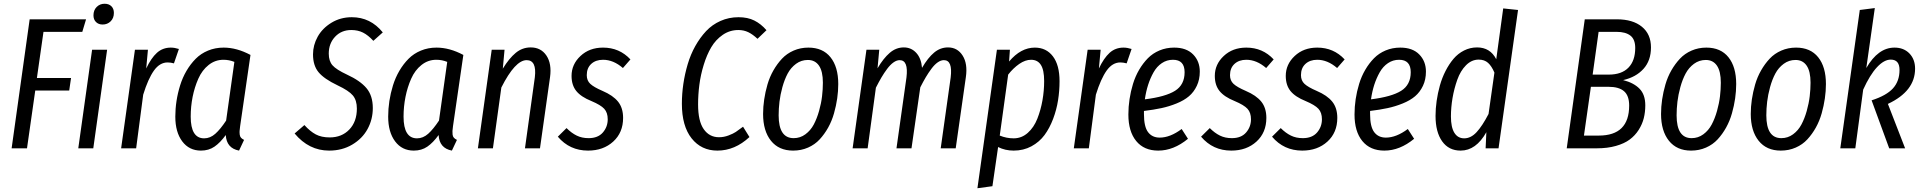

<svg xmlns="http://www.w3.org/2000/svg" viewBox="-20 -791 10249 1024"><path d="M439 -688 418.9 -621.1H211.9L176.8 -375H358.9L349.1 -308.1H168L124 0H42L138.2 -688Z M527.3 -660.2Q505.4 -660.2 491.9 -673.6Q478.5 -687 478.5 -709Q478.5 -736.8 495.6 -753.9Q512.7 -771 537.6 -771Q560.5 -771 574 -757.8Q587.4 -744.6 587.4 -722.2Q587.4 -694.3 570.1 -677.2Q552.7 -660.2 527.3 -660.2ZM551.3 -525.9 477.5 0H397.5L471.2 -525.9Z M891.1 -537.1Q911.1 -537.1 934.1 -529.8L907.7 -453.1Q889.2 -458 874 -458Q832 -458 801 -414.6Q770 -371.1 743.7 -286.1L706.1 0H626L699.7 -525.9H769L759.8 -425.8Q786.1 -481.4 816.9 -509.3Q847.7 -537.1 891.1 -537.1Z M1172.9 -537.1Q1242.7 -537.1 1315.9 -498L1260.7 -118.2Q1258.3 -100.6 1257.8 -92.3Q1257.3 -84 1258.5 -73.2Q1259.8 -62.5 1265.6 -56.2Q1271.5 -49.8 1281.7 -44.9L1254.9 12.2Q1188 -0.5 1184.1 -70.8Q1154.8 -30.3 1124 -9Q1093.3 12.2 1051.8 12.2Q988.8 12.2 951.9 -37.1Q915 -86.4 915 -168.9Q915 -210.4 921.4 -252.2Q927.7 -293.9 940.7 -335.7Q953.6 -377.4 974.9 -413.6Q996.1 -449.7 1023.7 -477.5Q1051.3 -505.4 1089.6 -521.2Q1127.9 -537.1 1172.9 -537.1ZM1171.9 -472.2Q1127.4 -472.2 1092.5 -444.3Q1057.6 -416.5 1037.6 -371.1Q1017.6 -325.7 1007.3 -274.2Q997.1 -222.7 997.1 -168.9Q997.1 -53.2 1068.8 -53.2Q1101.1 -53.2 1128.4 -77.6Q1155.8 -102.1 1186 -147.9L1230 -460.9Q1202.1 -472.2 1171.9 -472.2Z M1856.4 -699.2Q1956.1 -699.2 2021.5 -618.2L1971.2 -573.2Q1943.4 -603.5 1916 -617.2Q1888.7 -630.9 1853.5 -630.9Q1800.8 -630.9 1767.1 -595Q1733.4 -559.1 1733.4 -504.9Q1733.4 -465.3 1753.4 -442.6Q1773.4 -419.9 1830.6 -393.1Q1900.9 -360.8 1934.6 -320.8Q1968.3 -280.8 1968.3 -214.8Q1968.3 -154.3 1940.4 -103Q1912.6 -51.8 1858.6 -19.8Q1804.7 12.2 1735.4 12.2Q1627.4 12.2 1551.3 -79.1L1603.5 -124Q1633.8 -90.3 1664.1 -74.2Q1694.3 -58.1 1738.3 -58.1Q1802.7 -58.1 1843 -100.1Q1883.3 -142.1 1883.3 -211.9Q1883.3 -256.3 1861.8 -282Q1840.3 -307.6 1780.3 -335.9Q1708.5 -370.1 1679 -405.8Q1649.4 -441.4 1649.4 -501Q1649.4 -550.3 1674.3 -595.2Q1699.2 -640.1 1747.6 -669.7Q1795.9 -699.2 1856.4 -699.2Z M2308.1 -537.1Q2377.9 -537.1 2451.2 -498L2396 -118.2Q2393.6 -100.6 2393.1 -92.3Q2392.6 -84 2393.8 -73.2Q2395 -62.5 2400.9 -56.2Q2406.7 -49.8 2417 -44.9L2390.1 12.2Q2323.2 -0.5 2319.3 -70.8Q2290 -30.3 2259.3 -9Q2228.5 12.2 2187 12.2Q2124 12.2 2087.2 -37.1Q2050.3 -86.4 2050.3 -168.9Q2050.3 -210.4 2056.6 -252.2Q2063 -293.9 2075.9 -335.7Q2088.9 -377.4 2110.1 -413.6Q2131.3 -449.7 2158.9 -477.5Q2186.5 -505.4 2224.9 -521.2Q2263.2 -537.1 2308.1 -537.1ZM2307.1 -472.2Q2262.7 -472.2 2227.8 -444.3Q2192.9 -416.5 2172.9 -371.1Q2152.8 -325.7 2142.6 -274.2Q2132.3 -222.7 2132.3 -168.9Q2132.3 -53.2 2204.1 -53.2Q2236.3 -53.2 2263.7 -77.6Q2291 -102.1 2321.3 -147.9L2365.2 -460.9Q2337.4 -472.2 2307.1 -472.2Z M2810.5 -538.1Q2865.2 -538.1 2894.3 -494.6Q2923.3 -451.2 2913.6 -379.9L2859.9 0H2779.8L2832.5 -378.9Q2843.3 -470.2 2788.6 -470.2Q2727.5 -470.2 2653.8 -324.2L2608.9 0H2528.8L2602.5 -525.9H2670.9L2661.6 -424.8Q2695.3 -480 2730.5 -509Q2765.6 -538.1 2810.5 -538.1Z M3196.3 -537.1Q3283.7 -537.1 3342.3 -474.1L3302.2 -428.2Q3251.5 -472.2 3196.3 -472.2Q3157.2 -472.2 3133.3 -450.2Q3109.4 -428.2 3109.4 -390.1Q3109.4 -361.3 3128.2 -343.8Q3147 -326.2 3193.4 -306.2Q3249.5 -282.2 3276.4 -248.8Q3303.2 -215.3 3303.2 -162.1Q3303.2 -84 3250.5 -35.9Q3197.8 12.2 3116.2 12.2Q3018.1 12.2 2955.1 -62L3001.5 -107.9Q3027.8 -81.5 3055.7 -67.9Q3083.5 -54.2 3119.1 -54.2Q3168.9 -54.2 3195.1 -84.2Q3221.2 -114.3 3221.2 -154.8Q3221.2 -190.4 3202.6 -210.7Q3184.1 -231 3134.3 -252Q3078.6 -274.4 3053.5 -305.7Q3028.3 -336.9 3028.3 -386.2Q3028.3 -447.8 3075.9 -492.4Q3123.5 -537.1 3196.3 -537.1Z M3918.9 -699.2Q3967.8 -699.2 4002.9 -681.6Q4038.1 -664.1 4067.9 -629.9L4020 -584Q3994.6 -607.9 3970.7 -619.4Q3946.8 -630.9 3918 -630.9Q3872.1 -630.9 3834.7 -605.2Q3797.4 -579.6 3773.4 -539.1Q3749.5 -498.5 3733.2 -445.3Q3716.8 -392.1 3710 -339.1Q3703.1 -286.1 3703.1 -233.9Q3703.1 -145 3733.2 -102.1Q3763.2 -59.1 3814.9 -59.1Q3840.3 -59.1 3865.5 -68.6Q3890.6 -78.1 3904.1 -87.2Q3917.5 -96.2 3942.9 -115.2L3977.1 -60.1Q3899.4 12.2 3806.2 12.2Q3720.2 12.2 3668.5 -53.2Q3616.7 -118.7 3616.7 -237.8Q3616.7 -290.5 3624.5 -343.5Q3632.3 -396.5 3647.7 -448.5Q3663.1 -500.5 3688.2 -545.4Q3713.4 -590.3 3745.8 -625Q3778.3 -659.7 3822.8 -679.4Q3867.2 -699.2 3918.9 -699.2Z M4210 12.2Q4133.8 12.2 4091.8 -40.3Q4049.8 -92.8 4049.8 -183.1Q4049.8 -221.2 4055.7 -260.7Q4061.5 -300.3 4073.2 -340.6Q4085 -380.9 4105 -415.8Q4125 -450.7 4150.6 -478Q4176.3 -505.4 4212.6 -521.2Q4249 -537.1 4291.5 -537.1Q4368.2 -537.1 4409.4 -485.6Q4450.7 -434.1 4450.7 -342.8Q4450.7 -305.2 4445.1 -266.1Q4439.5 -227.1 4428 -186.5Q4416.5 -146 4397 -110.8Q4377.4 -75.7 4351.8 -47.9Q4326.2 -20 4289.6 -3.9Q4252.9 12.2 4210 12.2ZM4212.9 -54.2Q4247.6 -54.2 4275.4 -74.7Q4303.2 -95.2 4320.1 -127Q4336.9 -158.7 4348.4 -199.5Q4359.9 -240.2 4364.3 -277.6Q4368.7 -314.9 4368.7 -350.1Q4368.7 -410.6 4347.9 -440.9Q4327.1 -471.2 4288.6 -471.2Q4253.4 -471.2 4225.6 -450.7Q4197.8 -430.2 4180.9 -398.7Q4164.1 -367.2 4152.8 -326.4Q4141.6 -285.6 4137.2 -248.5Q4132.8 -211.4 4132.8 -175.8Q4132.8 -54.2 4212.9 -54.2Z M5036.1 -538.1Q5086.4 -538.1 5114 -494.6Q5141.6 -451.2 5131.3 -379.9L5077.1 0H4997.1L5050.3 -377.9Q5061.5 -470.2 5014.2 -470.2Q4998 -470.2 4981.2 -458.5Q4964.4 -446.8 4948 -424.8Q4931.6 -402.8 4917.7 -379.4Q4903.8 -356 4888.2 -325.2L4841.3 0H4761.2L4814.5 -377.9Q4825.7 -470.2 4778.3 -470.2Q4762.2 -470.2 4745.1 -458Q4728 -445.8 4711.4 -423.6Q4694.8 -401.4 4680.9 -377.7Q4667 -354 4651.4 -323.2L4607.4 0H4527.3L4601.1 -525.9H4669.4L4660.2 -426.8Q4691.4 -480 4725.1 -509Q4758.8 -538.1 4800.3 -538.1Q4839.8 -538.1 4866.5 -509.3Q4893.1 -480.5 4897.5 -429.2Q4929.2 -483.4 4962.2 -510.7Q4995.1 -538.1 5036.1 -538.1Z M5192.9 212.9 5296.9 -525.9H5366.2L5361.8 -462.9Q5424.3 -537.1 5499 -537.1Q5560.1 -537.1 5595.5 -490.5Q5630.9 -443.8 5630.9 -357.9Q5630.9 -306.6 5623 -256.6Q5615.2 -206.5 5596.7 -157.2Q5578.1 -107.9 5550.8 -70.8Q5523.4 -33.7 5481 -10.7Q5438.5 12.2 5386.2 12.2Q5340.8 12.2 5303.2 -6.8L5272.9 202.1ZM5386.2 -53.2Q5428.7 -53.2 5461.4 -82.3Q5494.1 -111.3 5512.5 -158Q5530.8 -204.6 5539.8 -255.9Q5548.8 -307.1 5548.8 -358.9Q5548.8 -418 5531.2 -445.1Q5513.7 -472.2 5479 -472.2Q5448.2 -472.2 5416 -450Q5383.8 -427.7 5356.9 -393.1L5312 -67.9Q5348.1 -53.2 5386.2 -53.2Z M5972.2 -537.1Q5992.2 -537.1 6015.1 -529.8L5988.8 -453.1Q5970.2 -458 5955.1 -458Q5913.1 -458 5882.1 -414.6Q5851.1 -371.1 5824.7 -286.1L5787.1 0H5707L5780.8 -525.9H5850.1L5840.8 -425.8Q5867.2 -481.4 5897.9 -509.3Q5928.7 -537.1 5972.2 -537.1Z M6378.9 -409.2Q6378.9 -366.7 6363 -333.3Q6347.2 -299.8 6321 -277.6Q6294.9 -255.4 6255.1 -239.3Q6215.3 -223.1 6174.3 -214.4Q6133.3 -205.6 6081.1 -199.2V-182.1Q6081.1 -115.2 6103 -86.2Q6125 -57.1 6165 -57.1Q6220.7 -57.1 6282.2 -103L6315.9 -50.8Q6239.3 12.2 6157.2 12.2Q6081.5 12.2 6039.8 -38.8Q5998 -89.8 5998 -180.2Q5998 -221.2 6004.2 -262.2Q6010.3 -303.2 6022.7 -343.8Q6035.2 -384.3 6055.4 -418.9Q6075.7 -453.6 6101.8 -480.2Q6127.9 -506.8 6164.1 -522Q6200.2 -537.1 6242.2 -537.1Q6307.6 -537.1 6343.3 -500.7Q6378.9 -464.4 6378.9 -409.2ZM6235.8 -472.2Q6203.1 -472.2 6176.5 -454.3Q6149.9 -436.5 6132.3 -405.3Q6114.7 -374 6103.3 -338.4Q6091.8 -302.7 6085.9 -261.2Q6196.3 -274.9 6247.1 -306.9Q6297.9 -338.9 6297.9 -405.8Q6297.9 -472.2 6235.8 -472.2Z M6627 -537.1Q6714.4 -537.1 6772.9 -474.1L6732.9 -428.2Q6682.1 -472.2 6627 -472.2Q6587.9 -472.2 6564 -450.2Q6540 -428.2 6540 -390.1Q6540 -361.3 6558.8 -343.8Q6577.6 -326.2 6624 -306.2Q6680.2 -282.2 6707 -248.8Q6733.9 -215.3 6733.9 -162.1Q6733.9 -84 6681.2 -35.9Q6628.4 12.2 6546.9 12.2Q6448.7 12.2 6385.7 -62L6432.1 -107.9Q6458.5 -81.5 6486.3 -67.9Q6514.2 -54.2 6549.8 -54.2Q6599.6 -54.2 6625.7 -84.2Q6651.9 -114.3 6651.9 -154.8Q6651.9 -190.4 6633.3 -210.7Q6614.7 -231 6564.9 -252Q6509.3 -274.4 6484.1 -305.7Q6459 -336.9 6459 -386.2Q6459 -447.8 6506.6 -492.4Q6554.2 -537.1 6627 -537.1Z M7005.4 -537.1Q7092.8 -537.1 7151.4 -474.1L7111.3 -428.2Q7060.5 -472.2 7005.4 -472.2Q6966.3 -472.2 6942.4 -450.2Q6918.5 -428.2 6918.5 -390.1Q6918.5 -361.3 6937.3 -343.8Q6956.1 -326.2 7002.4 -306.2Q7058.6 -282.2 7085.4 -248.8Q7112.3 -215.3 7112.3 -162.1Q7112.3 -84 7059.6 -35.9Q7006.8 12.2 6925.3 12.2Q6827.1 12.2 6764.2 -62L6810.5 -107.9Q6836.9 -81.5 6864.7 -67.9Q6892.6 -54.2 6928.2 -54.2Q6978 -54.2 7004.2 -84.2Q7030.3 -114.3 7030.3 -154.8Q7030.3 -190.4 7011.7 -210.7Q6993.2 -231 6943.4 -252Q6887.7 -274.4 6862.5 -305.7Q6837.4 -336.9 6837.4 -386.2Q6837.4 -447.8 6885 -492.4Q6932.6 -537.1 7005.4 -537.1Z M7585 -409.2Q7585 -366.7 7569.1 -333.3Q7553.2 -299.8 7527.1 -277.6Q7501 -255.4 7461.2 -239.3Q7421.4 -223.1 7380.4 -214.4Q7339.4 -205.6 7287.1 -199.2V-182.1Q7287.1 -115.2 7309.1 -86.2Q7331.1 -57.1 7371.1 -57.1Q7426.8 -57.1 7488.3 -103L7522 -50.8Q7445.3 12.2 7363.3 12.2Q7287.6 12.2 7245.8 -38.8Q7204.1 -89.8 7204.1 -180.2Q7204.1 -221.2 7210.2 -262.2Q7216.3 -303.2 7228.8 -343.8Q7241.2 -384.3 7261.5 -418.9Q7281.7 -453.6 7307.9 -480.2Q7334 -506.8 7370.1 -522Q7406.2 -537.1 7448.2 -537.1Q7513.7 -537.1 7549.3 -500.7Q7585 -464.4 7585 -409.2ZM7441.9 -472.2Q7409.2 -472.2 7382.6 -454.3Q7356 -436.5 7338.4 -405.3Q7320.8 -374 7309.3 -338.4Q7297.9 -302.7 7292 -261.2Q7402.3 -274.9 7453.1 -306.9Q7503.9 -338.9 7503.9 -405.8Q7503.9 -472.2 7441.9 -472.2Z M7997.1 -746.1 8076.2 -737.8 7972.2 0H7903.3L7907.2 -85.9Q7852.1 12.2 7770 12.2Q7706.5 12.2 7671.4 -37.4Q7636.2 -86.9 7636.2 -172.9Q7636.2 -211.9 7642.1 -252.9Q7647.9 -293.9 7659.4 -335Q7670.9 -376 7689.5 -412.4Q7708 -448.7 7731.9 -477.1Q7755.9 -505.4 7788.3 -521.7Q7820.8 -538.1 7857.9 -538.1Q7927.7 -538.1 7960 -475.1ZM7866.2 -473.1Q7828.6 -473.1 7798.8 -443.1Q7769 -413.1 7752.2 -365.7Q7735.4 -318.4 7726.8 -268.1Q7718.3 -217.8 7718.3 -169.9Q7718.3 -112.3 7736.6 -82.8Q7754.9 -53.2 7789.1 -53.2Q7824.7 -53.2 7855.2 -86.2Q7885.7 -119.1 7918.9 -183.1L7950.2 -403.8Q7935.5 -438.5 7916.3 -455.8Q7897 -473.1 7866.2 -473.1Z M8636.7 -363.8Q8692.9 -349.6 8723.9 -318.1Q8754.9 -286.6 8754.9 -229Q8754.9 -192.9 8746.8 -160.6Q8738.8 -128.4 8719.7 -98.4Q8700.7 -68.4 8671.9 -46.9Q8643.1 -25.4 8598.1 -12.7Q8553.2 0 8497.1 0H8335.9L8432.1 -688H8603Q8688.5 -688 8736.8 -648.4Q8785.2 -608.9 8785.2 -538.1Q8785.2 -467.8 8745.1 -423.6Q8705.1 -379.4 8636.7 -363.8ZM8602.1 -621.1H8505.9L8474.1 -393.1H8560.1Q8628.9 -393.1 8665 -430.2Q8701.2 -467.3 8701.2 -535.2Q8701.2 -581.1 8675.5 -601.1Q8649.9 -621.1 8602.1 -621.1ZM8506.8 -67.9Q8668.9 -67.9 8668.9 -228Q8668.9 -280.8 8641.6 -304.4Q8614.3 -328.1 8558.1 -328.1H8464.8L8427.7 -67.9Z M8999 12.2Q8922.9 12.2 8880.9 -40.3Q8838.9 -92.8 8838.9 -183.1Q8838.9 -221.2 8844.7 -260.7Q8850.6 -300.3 8862.3 -340.6Q8874 -380.9 8894 -415.8Q8914.1 -450.7 8939.7 -478Q8965.3 -505.4 9001.7 -521.2Q9038.1 -537.1 9080.6 -537.1Q9157.2 -537.1 9198.5 -485.6Q9239.7 -434.1 9239.7 -342.8Q9239.7 -305.2 9234.1 -266.1Q9228.5 -227.1 9217 -186.5Q9205.6 -146 9186 -110.8Q9166.5 -75.7 9140.9 -47.9Q9115.2 -20 9078.6 -3.9Q9042 12.2 8999 12.2ZM9002 -54.2Q9036.6 -54.2 9064.5 -74.7Q9092.3 -95.2 9109.1 -127Q9126 -158.7 9137.5 -199.5Q9148.9 -240.2 9153.3 -277.6Q9157.7 -314.9 9157.7 -350.1Q9157.7 -410.6 9137 -440.9Q9116.2 -471.2 9077.6 -471.2Q9042.5 -471.2 9014.6 -450.7Q8986.8 -430.2 8970 -398.7Q8953.1 -367.2 8941.9 -326.4Q8930.7 -285.6 8926.3 -248.5Q8921.9 -211.4 8921.9 -175.8Q8921.9 -54.2 9002 -54.2Z M9477.5 12.2Q9401.4 12.2 9359.4 -40.3Q9317.4 -92.8 9317.4 -183.1Q9317.4 -221.2 9323.2 -260.7Q9329.1 -300.3 9340.8 -340.6Q9352.5 -380.9 9372.6 -415.8Q9392.6 -450.7 9418.2 -478Q9443.8 -505.4 9480.2 -521.2Q9516.6 -537.1 9559.1 -537.1Q9635.7 -537.1 9677 -485.6Q9718.3 -434.1 9718.3 -342.8Q9718.3 -305.2 9712.6 -266.1Q9707 -227.1 9695.6 -186.5Q9684.1 -146 9664.6 -110.8Q9645 -75.7 9619.4 -47.9Q9593.8 -20 9557.1 -3.9Q9520.5 12.2 9477.5 12.2ZM9480.5 -54.2Q9515.1 -54.2 9543 -74.7Q9570.8 -95.2 9587.6 -127Q9604.5 -158.7 9616 -199.5Q9627.4 -240.2 9631.8 -277.6Q9636.2 -314.9 9636.2 -350.1Q9636.2 -410.6 9615.5 -440.9Q9594.7 -471.2 9556.2 -471.2Q9521 -471.2 9493.2 -450.7Q9465.3 -430.2 9448.5 -398.7Q9431.6 -367.2 9420.4 -326.4Q9409.2 -285.6 9404.8 -248.5Q9400.4 -211.4 9400.4 -175.8Q9400.4 -54.2 9480.5 -54.2Z M9979 -748 9933.6 -428.2Q9996.6 -537.1 10084 -537.1Q10133.3 -537.1 10163.6 -505.9Q10193.8 -474.6 10193.8 -424.8Q10193.8 -304.7 10048.8 -236.8L10140.6 0H10055.7L9961.9 -255.9Q10041 -281.2 10075.9 -319.8Q10110.8 -358.4 10110.8 -418Q10110.8 -473.1 10064 -473.1Q10028.3 -473.1 9990.5 -432.4Q9952.6 -391.6 9917 -313L9875 0H9794.9L9898.9 -737.8Z"/></svg>

Font: Fira Sans Compressed Book
Style: Italic
Weight: 350
Width: 3
Italic angle: -8°
Designer: Carrois Corporate & Edenspiekermann AG
Foundry: Carrois Corporate GbR & Edenspiekermann AG
Version: Version 4.203;PS 004.203;hotconv 1.0.88;makeotf.lib2.5.64775